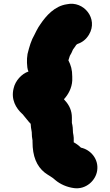

<svg xmlns="http://www.w3.org/2000/svg" viewBox="-20 -803 596 1039"><path d="M369 -138V-167C369 -202.3 356 -233.7 330 -261L326 -266C349 -290.7 368.8 -326.3 371 -367V-388C371 -426.2 363.6 -449.8 350 -477C350 -477.7 350.3 -478.3 351 -479C352.8 -486 355.8 -493.3 358 -501C364 -510.3 369.3 -521 374 -533C374.7 -533.7 375 -534.3 375 -535C381.3 -542.5 384 -548.5 390 -556C390 -559 396 -562.6 399 -565C425.7 -573.7 446.5 -590.5 461.5 -615.5C513.3 -701.9 433 -800.2 342 -780C276 -770.6 229.3 -717.9 198 -671L188 -656C180.9 -644.6 174 -630 167 -616C148.6 -584.7 138.9 -550.7 129 -511C126.3 -494.3 125.3 -478.3 126 -463C126.7 -447.3 127.8 -428.4 134 -416C96.8 -403.6 62.8 -365.6 54 -326C37.9 -264.9 66.9 -216.9 100 -187C102.7 -185 105.3 -182 108 -178C121.6 -162.7 131.8 -147.2 146 -133C146.7 -119 148.3 -105.7 151 -93C151.7 -91 152 -88.7 152 -86V-83C152 -70.3 153.3 -57 156 -43V-35C156 42.5 178.2 96 222 131C240.4 145.4 263.6 155.6 280 172C305.5 193.3 341.4 210 381 215C444.7 223.5 498.6 174.3 506 119C514.7 56.4 469.3 6.7 418 -4C406.7 -15.3 393.6 -25 379 -33V-57C378.3 -66.3 377 -75.7 375 -85C375 -103.3 373.2 -122.6 369 -138Z"/></svg>

Font: Smoothie
Style: Blk
Weight: 900
Foundry: Cannot Into Space Fonts
Version: Version 0.8